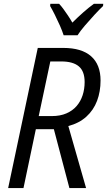

<svg xmlns="http://www.w3.org/2000/svg" viewBox="-20 -958 546 978"><path d="M21.5 0 172.4 -713.9H302.2Q396 -713.9 444.1 -671.4Q492.2 -628.9 492.2 -547.9Q492.2 -491.7 474.4 -444.3Q456.5 -397 419.9 -363.8Q383.3 -330.6 328.1 -315.9L418.5 0H333.5L254.4 -299.8H162.6L99.6 0ZM177.2 -366.7H243.7Q286.6 -366.7 318.1 -380.4Q349.6 -394 370.1 -417.7Q390.6 -441.4 400.9 -472.9Q411.1 -504.4 411.1 -540Q411.1 -595.2 381.3 -620.1Q351.6 -645 292.5 -645H236.3ZM304.2 -778.3Q297.4 -799.8 285.2 -827.6Q272.9 -855.5 259.5 -882.3Q246.1 -909.2 235.4 -927.2L236.3 -938.5H281.2Q291.5 -927.7 302.5 -912.8Q313.5 -897.9 325.4 -880.1Q337.4 -862.3 348.6 -842.8Q377 -871.1 405 -895.8Q433.1 -920.4 458 -938.5H505.9L504.9 -927.2Q487.8 -911.1 462.4 -883.8Q437 -856.4 412.6 -827.9Q388.2 -799.3 375 -778.3Z"/></svg>

Font: Open Sans SemiCondensed
Style: Italic
Weight: 400
Width: 4
Italic angle: -12°
Designer: Monotype Design Team
Foundry: Monotype Imaging Inc.
Version: Version 3.000